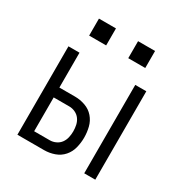

<svg xmlns="http://www.w3.org/2000/svg" viewBox="-167 -849 934 978"><g transform="rotate(30 300.0 -360.0)"><path d="M464 0V-520H529V0ZM71 0V-520H136V-315H228Q259 -315 288.5 -304.5Q318 -294 338 -271Q358 -248 365.5 -218Q373 -188 373 -157Q373 -127 365.5 -97Q358 -67 338 -44Q318 -21 288.5 -10.5Q259 0 228 0ZM136 -58H228Q246 -58 263 -66Q280 -74 290.5 -88.5Q301 -103 305 -121Q309 -139 309 -157Q309 -176 305 -194Q301 -212 290.5 -226.5Q280 -241 263 -249Q246 -257 228 -257H136ZM465 -620H365V-720H465ZM135 -620V-720H235V-620Z"/></g></svg>

Font: Iosevka SS04 Light Extended
Style: Regular
Weight: 300
Width: 7
Monospace: yes
Designer: Belleve Invis
Foundry: Belleve Invis
Version: Version 19.0.0; ttfautohint (v1.8.4)